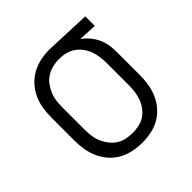

<svg xmlns="http://www.w3.org/2000/svg" viewBox="-148 -663 796 796"><g transform="rotate(-45 250.0 -265.0)"><path d="M250 8Q276 8 303 2.5Q330 -3 353 -16.5Q376 -30 393.5 -50.5Q411 -71 421.5 -95.5Q432 -120 436 -146.5Q440 -173 440 -200V-330Q440 -352 437 -373Q434 -394 425 -413.5Q416 -433 402 -449.5Q388 -466 371 -478L452 -474V-530L251 -538H250Q223 -538 196.5 -532.5Q170 -527 146.5 -514Q123 -501 104.5 -480.5Q86 -460 75 -435.5Q64 -411 60 -384Q56 -357 56 -330V-200Q56 -173 60 -146.5Q64 -120 75 -95Q86 -70 104 -49.5Q122 -29 145.5 -16Q169 -3 196 2.5Q223 8 250 8ZM250 -49Q231 -49 212 -53Q193 -57 177 -67.5Q161 -78 149.5 -93Q138 -108 130.5 -125.5Q123 -143 120.5 -162Q118 -181 118 -200V-330Q118 -349 120.5 -368Q123 -387 130.5 -404.5Q138 -422 149.5 -437.5Q161 -453 177.5 -463Q194 -473 212.5 -477.5Q231 -482 250 -482Q269 -482 287.5 -477.5Q306 -473 321.5 -462.5Q337 -452 348.5 -436.5Q360 -421 366.5 -403.5Q373 -386 375.5 -367.5Q378 -349 378 -330V-200Q378 -181 375.5 -162.5Q373 -144 366.5 -126.5Q360 -109 348.5 -93.5Q337 -78 321.5 -67.5Q306 -57 287 -53Q268 -49 250 -49Z"/></g></svg>

Font: Iosevka SS09 Light
Style: Regular
Weight: 300
Monospace: yes
Designer: Belleve Invis
Foundry: Belleve Invis
Version: Version 5.2.1; ttfautohint (v1.8.3)